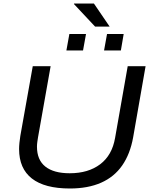

<svg xmlns="http://www.w3.org/2000/svg" viewBox="-20 -1064 868 1096"><path d="M379 12Q235 12 162 -45Q89 -102 89 -213Q89 -230 91 -249.5Q93 -269 96 -288L167 -686H269L197 -280Q195 -268 193 -253.5Q191 -239 191 -227Q191 -151 239 -113Q287 -75 378 -75Q484 -75 552 -126.5Q620 -178 637 -277L709 -686H811L740 -280Q723 -185 677.5 -119.5Q632 -54 557 -21Q482 12 379 12ZM359 -776 376 -870H471L454 -776ZM574 -776 591 -870H686L670 -776ZM523 -912 402 -1041 403 -1044H516L606 -912Z"/></svg>

Font: Archivo SemiExpanded
Style: Italic
Weight: 400
Width: 6
Italic angle: -10°
Designer: Hector Gatti
Foundry: Omnibus-Type
Version: Version 2.001